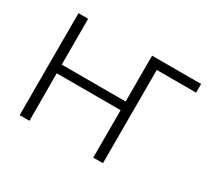

<svg xmlns="http://www.w3.org/2000/svg" viewBox="-139 -927 1246 1150"><g transform="rotate(30 484.5 -352.5)"><path d="M104 0V-705H171V-388H613V-705H952V-645H680V0H613V-328H171L172 0Z"/></g></svg>

Font: Nunito Sans 9pt Light
Style: Regular
Weight: 300
Version: Version 3.101;gftools[0.9.27]